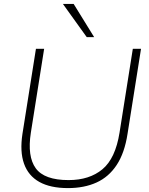

<svg xmlns="http://www.w3.org/2000/svg" viewBox="-20 -955 762 983"><path d="M328 8Q238 8 181.5 -23.5Q125 -55 103 -117Q81 -179 95 -270L164 -705H206L138 -276Q119 -154 163 -93.5Q207 -33 331 -33Q438 -33 504.5 -88.5Q571 -144 592 -276L660 -705H702L633 -270Q618 -172 577.5 -110.5Q537 -49 474 -20.5Q411 8 328 8ZM424 -765 302 -935H357L462 -765Z"/></svg>

Font: Mulish ExtraLight ExtraLight
Style: Italic
Weight: 250
Italic angle: -9°
Version: Version 3.603